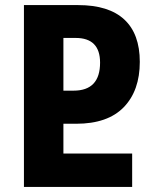

<svg xmlns="http://www.w3.org/2000/svg" viewBox="-20 -734 604 754"><path d="M74 -714H287Q407 -714 468 -657.5Q529 -601 529 -491Q529 -378 466 -313Q403 -248 279 -248H229V-131H499V0H74ZM269 -378Q373 -378 373 -488Q373 -585 277 -585H229V-378Z"/></svg>

Font: Noto Sans Georgian Bold Narrow
Style: Regular
Weight: 700
Width: 4
Designer: Monotype Design team
Foundry: Monotype Imaging Inc.
Version: Version 1.000